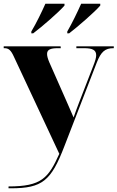

<svg xmlns="http://www.w3.org/2000/svg" viewBox="-22 -786 634 1036"><path d="M147 -616V-606H157C205 -642 296 -721 326 -756V-766H223C203 -721 174 -661 147 -616ZM341 -616V-606H351C398 -642 489 -721 519 -756V-766H416C396 -721 367 -661 341 -616ZM24 220V230H37C207 230 254 189 325 4L500 -448C523 -507 545 -526 590 -526H592V-536H390V-526H432C477 -526 497 -516 497 -488C497 -475 492 -458 483 -435L404 -231C395 -207 385 -181 375 -152C363 -181 352 -204 335 -244L244 -450C236 -469 232 -483 232 -495C232 -518 250 -526 290 -526H306L305 -536H-2V-526H2C25 -526 37 -515 53 -480L298 44C239 175 202 220 24 220Z"/></svg>

Font: Noto Serif Display ExtraBold
Style: Regular
Weight: 800
Designer: Monotype Design Team
Foundry: Monotype Imaging Inc.
Version: Version 2.009